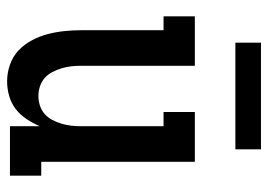

<svg xmlns="http://www.w3.org/2000/svg" viewBox="-127 -619 754 540"><g transform="rotate(90 250.0 -349.0)"><path d="M209 8Q185 8 162 0Q139 -8 122 -24Q105 -40 93.5 -61.5Q82 -83 76 -106Q70 -129 67.5 -152.5Q65 -176 65 -200V-432H26V-520H165V-200Q165 -186 166.5 -172.5Q168 -159 172 -145.5Q176 -132 182.5 -119.5Q189 -107 199 -98Q209 -89 222.5 -84.5Q236 -80 250 -80Q264 -80 277.5 -84.5Q291 -89 301 -98Q311 -107 317.5 -119.5Q324 -132 328 -145.5Q332 -159 333.5 -172.5Q335 -186 335 -200V-432H295V-520H435V-88H474V0H335V-84Q327 -65 315 -47Q303 -29 287 -16.5Q271 -4 250.5 2Q230 8 209 8ZM400 -634H100V-706H400Z"/></g></svg>

Font: Iosevka Curly Slab Semibold
Style: Regular
Weight: 600
Monospace: yes
Designer: Belleve Invis
Foundry: Belleve Invis
Version: Version 22.1.2; ttfautohint (v1.8.4)